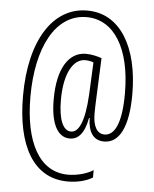

<svg xmlns="http://www.w3.org/2000/svg" viewBox="-56 -765 724 902"><g transform="rotate(5 306.5 -314.0)"><path d="M564 -345C564 -566 475 -718 320 -718C160 -719 53 -558 53 -292C53 -59 134 90 297 90C343 90 385 79 414 61V26C388 44 339 58 296 58C159 58 88 -79 88 -292C88 -522 171 -687 319 -687C448 -687 529 -558 529 -346C529 -203 497 -145 450 -145C414 -145 395 -180 395 -240C395 -258 396 -290 397 -310L405 -501C389 -507 359 -515 331 -515C251 -515 198 -437 198 -289C198 -171 233 -112 289 -112C327 -112 357 -140 371 -216H374C375 -153 398 -112 451 -112C524 -112 564 -193 564 -345ZM232 -289C232 -416 274 -485 330 -485C344 -485 358 -482 369 -478L362 -327C355 -196 328 -145 292 -145C254 -145 232 -198 232 -289Z"/></g></svg>

Font: Noto Sans Kannada ExtraCondensed ExtraLight
Style: Regular
Weight: 200
Width: 2
Designer: Jelle Bosma - Monotype Design Team
Foundry: Monotype Imaging Inc.
Version: Version 2.005